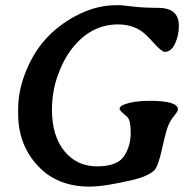

<svg xmlns="http://www.w3.org/2000/svg" viewBox="-20 -688 701 718"><path d="M539.1 -311Q645.5 -311 645.5 -278.8Q645.5 -272.5 632.3 -256.3Q619.1 -240.2 610.4 -221.4Q601.6 -202.6 586.4 -133.1Q571.3 -63.5 555.7 -49.8Q531.2 -28.3 480.5 -16.1Q372.1 9.8 314.5 9.8Q192.9 9.8 120.6 -68.8Q47.9 -147.5 47.9 -262.7V-282.2Q47.9 -351.6 79.1 -426.5Q110.4 -501.5 160.9 -552.7Q211.4 -604 278.6 -636.2Q345.7 -668.5 413.6 -668.5H432.1Q437 -668.5 476.6 -663.6Q516.1 -658.7 571.3 -658.7Q648.9 -658.7 648.9 -591.8Q648.9 -555.2 634.5 -524.7Q620.1 -494.1 596.2 -494.1Q584.5 -494.1 553.5 -528.8Q522.5 -563.5 504.9 -574.2Q468.8 -596.7 421.4 -596.7Q320.3 -596.7 250 -507.3Q217.3 -465.8 195.8 -405.3Q174.3 -344.7 174.3 -277.3Q174.3 -180.2 220.7 -123Q267.1 -65.9 342.8 -65.9Q418.5 -65.9 443.6 -103.8Q468.8 -141.6 468.8 -190.9Q468.8 -240.2 455.1 -251.5Q427.2 -274.4 427.2 -280.8Q427.2 -290 441.4 -295.9Q477.5 -311 539.1 -311Z"/></svg>

Font: Averia Serif Libre
Style: Bold Italic
Weight: 700
Italic angle: -6.90001°
Version: Version 1.002